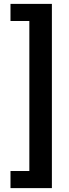

<svg xmlns="http://www.w3.org/2000/svg" viewBox="-20 -805 353 988"><path d="M247 -785V163H34V75H131V-697H34V-785Z"/></svg>

Font: Teko Medium
Style: Regular
Weight: 500
Designer: Manushi Parikh, Jonny Pinhorn
Foundry: Indian Type Foundry
Version: Version 1.106;PS 1.0;hotconv 1.0.78;makeotf.lib2.5.61930; tt